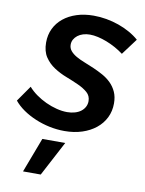

<svg xmlns="http://www.w3.org/2000/svg" viewBox="-103 -596 660 875"><g transform="rotate(10 227.0 -158.5)"><path d="M218.5 5Q184 5 149.2 -2.2Q114.5 -9.5 83 -22.8Q51.5 -36 25.2 -54.2Q-1 -72.5 -18.5 -94L32.5 -167Q48 -149 69.8 -133.5Q91.5 -118 116.2 -106.5Q141 -95 166.8 -88.5Q192.5 -82 215.5 -82Q235 -82 251.2 -86.8Q267.5 -91.5 279 -100.2Q290.5 -109 297 -121.2Q303.5 -133.5 303.5 -148Q303.5 -172.5 286 -187.8Q268.5 -203 242 -215Q215.5 -227 185 -238.8Q154.5 -250.5 128 -267.8Q101.5 -285 84 -311.2Q66.5 -337.5 66.5 -378Q66.5 -413.5 80.5 -442.5Q94.5 -471.5 120 -492.2Q145.5 -513 181 -524.5Q216.5 -536 259.5 -536Q289 -536 318.8 -530.8Q348.5 -525.5 376.2 -515.8Q404 -506 428.5 -492.2Q453 -478.5 471.5 -462L415.5 -387Q397.5 -400.5 377 -411.8Q356.5 -423 335.8 -431Q315 -439 295 -443.5Q275 -448 257.5 -448Q240.5 -448 226 -443.5Q211.5 -439 201 -430.8Q190.5 -422.5 184.5 -411.8Q178.5 -401 178.5 -388Q178.5 -371.5 188.8 -359.2Q199 -347 216 -337.2Q233 -327.5 254.8 -319Q276.5 -310.5 299 -300.8Q321.5 -291 343.2 -279Q365 -267 382 -250.2Q399 -233.5 409.2 -211Q419.5 -188.5 419.5 -158Q419.5 -122 404.8 -92Q390 -62 363.2 -40.5Q336.5 -19 299.8 -7Q263 5 218.5 5ZM126 58H232L147 219H65Z"/></g></svg>

Font: Argentum Sans
Style: Italic
Weight: 400
Italic angle: -11.3099°
Designer: Julieta Ulanovsky, Owen Earl, Rasmus Andersson, Cristiano Sobral
Foundry: The Argentum Sans Project Authors
Version: Version 3.131; ttfautohint (v1.8.4.7-5d5b-dirty)